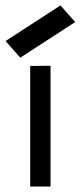

<svg xmlns="http://www.w3.org/2000/svg" viewBox="-30 -680 294 700"><path d="M80.1 -439.5V0H154.3V-440.4ZM190.4 -660.2 -9.8 -530.3 43.9 -469.7 244.1 -599.6Z"/></svg>

Font: Geo
Style: Regular
Weight: 500
Version: Version 001.2